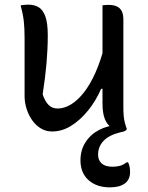

<svg xmlns="http://www.w3.org/2000/svg" viewBox="-20 -556 640 828"><path d="M102 -536Q128 -536 146.5 -525Q165 -514 175.5 -485.5Q186 -457 186 -403Q186 -371 184.5 -341.5Q183 -312 180.5 -282.5Q178 -253 174 -221Q170 -189 164 -149Q174 -119 189.5 -103.5Q205 -88 228 -88Q257 -88 286 -105.5Q315 -123 342 -157.5Q369 -192 391.5 -242.5Q414 -293 431 -359V-173H416Q393 -120 359 -78.5Q325 -37 286 -13Q247 11 205 11Q178 11 156.5 -2Q135 -15 119.5 -36.5Q104 -58 95 -85.5Q86 -113 86 -141Q86 -184 86 -226Q86 -268 86 -310.5Q86 -353 86 -394Q86 -435 82.5 -465.5Q79 -496 69 -533Q78 -534 85.5 -535Q93 -536 102 -536ZM447 -535Q470 -535 484.5 -528Q499 -521 505.5 -507Q512 -493 512 -472Q512 -405 512 -341.5Q512 -278 512 -216.5Q512 -155 512 -93Q512 -72 513.5 -56Q515 -40 518.5 -26.5Q522 -13 527 0Q523 1 518 2Q513 3 508.5 3.5Q504 4 499 4Q478 4 460 -7Q442 -18 432 -43Q422 -68 422 -111Q422 -183 422 -254.5Q422 -326 422 -396Q422 -466 422 -533Q427 -534 430.5 -534Q434 -534 438.5 -534.5Q443 -535 447 -535ZM489 -17Q494 -18 502 -14.5Q510 -11 527 2Q525 5 519.5 8.5Q514 12 501 14Q451 26 427 51Q403 76 403 111Q403 135 418.5 149Q434 163 465 163Q483 163 497.5 159Q512 155 526 144H532Q536 151 537.5 157.5Q539 164 540 170Q541 176 541 185Q541 219 518 235.5Q495 252 454 252Q397 252 362 221Q327 190 327 135Q327 91 349 57Q371 23 408 4Q445 -15 489 -17Z"/></svg>

Font: Recursive Monospace Casual
Style: Regular
Weight: 400
Version: Version 1.047